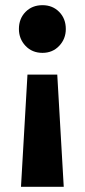

<svg xmlns="http://www.w3.org/2000/svg" viewBox="-20 -516 327 741"><path d="M61 205 86 -228H201L226 205ZM144 -312Q104 -312 78.5 -339Q53 -366 53 -404Q53 -444 78.5 -470Q104 -496 144 -496Q183 -496 208.5 -470Q234 -444 234 -404Q234 -366 208.5 -339Q183 -312 144 -312Z"/></svg>

Font: Outfit
Style: Bold
Weight: 700
Designer: Rodrigo Fuenzalida
Foundry: fragTYPE
Version: Version 1.100;gftools[0.9.27]